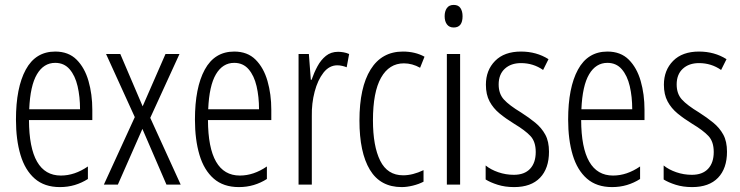

<svg xmlns="http://www.w3.org/2000/svg" viewBox="-20 -752 3014 782"><path d="M205 -542Q259 -542 292 -509Q325 -476 340.5 -422Q356 -368 356 -305V-263H98Q99 -37 228 -37Q284 -37 338 -74V-23Q313 -7 284.5 1.5Q256 10 224 10Q161 10 121.5 -24.5Q82 -59 63.5 -121Q45 -183 45 -265Q45 -395 85 -468.5Q125 -542 205 -542ZM205 -496Q158 -496 130.5 -449.5Q103 -403 99 -307H306Q306 -358 296 -401Q286 -444 263.5 -470Q241 -496 205 -496Z M529 -275 412 -532H470L561 -319L654 -532H711L592 -272L716 0H658L560 -227L460 0H403Z M934 -542Q988 -542 1021 -509Q1054 -476 1069.5 -422Q1085 -368 1085 -305V-263H827Q828 -37 957 -37Q1013 -37 1067 -74V-23Q1042 -7 1013.5 1.5Q985 10 953 10Q890 10 850.5 -24.5Q811 -59 792.5 -121Q774 -183 774 -265Q774 -395 814 -468.5Q854 -542 934 -542ZM934 -496Q887 -496 859.5 -449.5Q832 -403 828 -307H1035Q1035 -358 1025 -401Q1015 -444 992.5 -470Q970 -496 934 -496Z M1357 -541Q1367 -541 1379 -539Q1391 -537 1402 -532L1392 -478Q1385 -481 1374.5 -483.5Q1364 -486 1354 -486Q1321 -486 1297.5 -456Q1274 -426 1261.5 -378.5Q1249 -331 1250 -279V0H1196V-532H1238L1246 -427H1249Q1259 -456 1273 -482Q1287 -508 1307.5 -524.5Q1328 -541 1357 -541Z M1616 10Q1529 10 1486.5 -60.5Q1444 -131 1444 -261Q1444 -396 1489.5 -469Q1535 -542 1621 -542Q1671 -542 1709 -521L1691 -476Q1659 -494 1625 -494Q1565 -494 1532 -435.5Q1499 -377 1499 -262Q1499 -157 1528.5 -97.5Q1558 -38 1622 -38Q1661 -38 1705 -59V-12Q1686 -2 1661.5 4Q1637 10 1616 10Z M1828 -732Q1847 -732 1855.5 -719Q1864 -706 1864 -686Q1864 -640 1828 -640Q1810 -640 1800.5 -652.5Q1791 -665 1791 -686Q1791 -706 1800 -719Q1809 -732 1828 -732ZM1854 -532V0H1800V-532Z M2216 -134Q2216 -66 2179.5 -28Q2143 10 2074 10Q2037 10 2007 0.5Q1977 -9 1958 -21V-78Q1979 -61 2009.5 -50.5Q2040 -40 2073 -40Q2116 -40 2139 -64.5Q2162 -89 2162 -133Q2162 -175 2140.5 -198Q2119 -221 2074 -248Q2040 -269 2014.5 -290Q1989 -311 1974 -339Q1959 -367 1959 -407Q1959 -466 1996.5 -504Q2034 -542 2102 -542Q2165 -542 2214 -511L2192 -467Q2152 -495 2102 -495Q2061 -495 2036 -472Q2011 -449 2011 -408Q2011 -370 2032.5 -346.5Q2054 -323 2102 -294Q2135 -273 2160.5 -252Q2186 -231 2201 -203.5Q2216 -176 2216 -134Z M2454 -542Q2508 -542 2541 -509Q2574 -476 2589.5 -422Q2605 -368 2605 -305V-263H2347Q2348 -37 2477 -37Q2533 -37 2587 -74V-23Q2562 -7 2533.5 1.5Q2505 10 2473 10Q2410 10 2370.5 -24.5Q2331 -59 2312.5 -121Q2294 -183 2294 -265Q2294 -395 2334 -468.5Q2374 -542 2454 -542ZM2454 -496Q2407 -496 2379.5 -449.5Q2352 -403 2348 -307H2555Q2555 -358 2545 -401Q2535 -444 2512.5 -470Q2490 -496 2454 -496Z M2941 -134Q2941 -66 2904.5 -28Q2868 10 2799 10Q2762 10 2732 0.5Q2702 -9 2683 -21V-78Q2704 -61 2734.5 -50.5Q2765 -40 2798 -40Q2841 -40 2864 -64.5Q2887 -89 2887 -133Q2887 -175 2865.5 -198Q2844 -221 2799 -248Q2765 -269 2739.5 -290Q2714 -311 2699 -339Q2684 -367 2684 -407Q2684 -466 2721.5 -504Q2759 -542 2827 -542Q2890 -542 2939 -511L2917 -467Q2877 -495 2827 -495Q2786 -495 2761 -472Q2736 -449 2736 -408Q2736 -370 2757.5 -346.5Q2779 -323 2827 -294Q2860 -273 2885.5 -252Q2911 -231 2926 -203.5Q2941 -176 2941 -134Z"/></svg>

Font: Noto Sans Thai ExtCond Light
Style: Regular
Weight: 300
Width: 2
Designer: Monotype Design Team
Foundry: Monotype Imaging Inc.
Version: Version 2.002; ttfautohint (v1.8.4.7-5d5b)